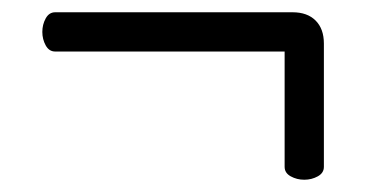

<svg xmlns="http://www.w3.org/2000/svg" viewBox="-20 -393 630 313"><path d="M444 -309H70Q60 -309 54.5 -319Q49 -329 49 -341Q49 -353 54.5 -363Q60 -373 70 -373H457Q481 -373 494.5 -359.5Q508 -346 508 -322V-121Q508 -111 498 -105.5Q488 -100 476 -100Q464 -100 454 -105.5Q444 -111 444 -121Z"/></svg>

Font: Moon Stars Kai T
Style: Regular
Weight: 400
Designer: GuiWonder
Version: Version 1.101